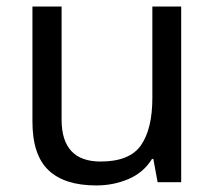

<svg xmlns="http://www.w3.org/2000/svg" viewBox="-20 -556 658 586"><path d="M533 -536V0H461L448 -71H444Q418 -29 372 -9.5Q326 10 274 10Q177 10 128 -36.5Q79 -83 79 -185V-536H168V-191Q168 -63 287 -63Q376 -63 410.5 -113Q445 -163 445 -257V-536Z"/></svg>

Font: Noto Sans Hebrew Droid SemiBold
Style: Regular
Weight: 600
Designer: Monotype Design Team
Foundry: Monotype Imaging Inc.
Version: Version 1.100; ttfautohint (v1.8.4.7-5d5b)